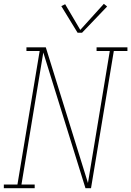

<svg xmlns="http://www.w3.org/2000/svg" viewBox="-38 -982 685 1002"><path d="M-18 0V-19H53L169 -716H100V-735H201L421 -27L535 -716H466V-735H627V-716H556L437 0H408L188 -708L74 -19H143V0ZM367 -811 282 -950 302 -960 381 -826 504 -962 521 -948 390 -811Z"/></svg>

Font: Iosevka Etoile Thin Oblique
Style: Regular
Weight: 100
Italic angle: -9°
Designer: Belleve Invis
Foundry: Belleve Invis
Version: Version 15.5.2; ttfautohint (v1.8.4)